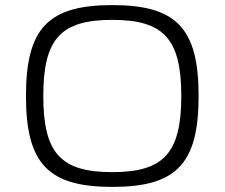

<svg xmlns="http://www.w3.org/2000/svg" viewBox="-20 -722 882 754"><path d="M421 -702C170 -702 82 -612 82 -345C82 -78 170 12 421 12C672 12 760 -78 760 -345C760 -612 672 -702 421 -702ZM421 -644C623 -644 692 -569 692 -345C692 -121 623 -46 421 -46C218 -46 150 -121 150 -345C150 -569 218 -644 421 -644Z"/></svg>

Font: Exo 2 Light Expanded
Style: Regular
Weight: 300
Width: 7
Designer: Natanael Gama
Version: Version 1.001;PS 001.001;hotconv 1.0.70;makeotf.lib2.5.58329